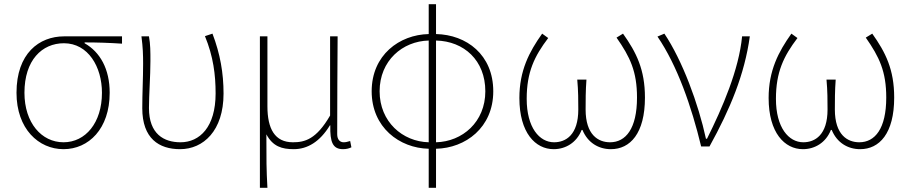

<svg xmlns="http://www.w3.org/2000/svg" viewBox="-20 -701 4365 919"><path d="M284 13C404 13 505 -84 505 -257C505 -371 459 -452 385 -494V-498C446 -498 503 -496 564 -492V-527H287C167 -527 59 -445 59 -257C59 -84 165 13 284 13ZM284 -20C179 -20 97 -113 97 -257C97 -413 181 -494 286 -494C402 -494 468 -381 468 -257C468 -113 389 -20 284 -20Z M842 13C953 13 1050 -75 1050 -253C1050 -351 1034 -443 997 -540L961 -528C1001 -431 1012 -343 1012 -254C1012 -93 936 -20 844 -20C765 -20 693 -59 693 -184C693 -245 700 -338 700 -409C700 -453 700 -489 693 -527H657C664 -474 665 -438 665 -396C665 -325 661 -254 661 -183C661 -38 741 13 842 13Z M1224 198H1260C1255 108 1255 66 1255 -58C1286 0 1329 13 1386 13C1451 13 1511 -22 1559 -101H1561C1559 -20 1573 13 1622 13C1639 13 1652 9 1662 4L1656 -26C1642 -22 1635 -20 1625 -20C1607 -20 1594 -33 1594 -59C1594 -217 1595 -368 1596 -527H1560V-148C1494 -34 1439 -20 1382 -20C1295 -20 1260 -85 1260 -192V-527H1224Z M2032 198H2067V11C2208 8 2341 -90 2341 -264C2341 -439 2213 -535 2067 -538V-681H2032V-538C1892 -535 1759 -438 1759 -264C1759 -91 1892 8 2032 11ZM1797 -264C1797 -411 1907 -504 2032 -507V-20C1907 -23 1797 -118 1797 -264ZM2303 -264C2303 -117 2193 -23 2067 -20V-507C2201 -504 2303 -412 2303 -264Z M2630 13C2687 13 2740 -18 2764 -79H2768C2793 -18 2845 13 2904 13C2996 13 3067 -62 3067 -234C3067 -368 3026 -450 2962 -540L2931 -521C2996 -428 3029 -359 3029 -234C3029 -85 2975 -20 2900 -20C2844 -20 2783 -55 2783 -177C2783 -217 2783 -267 2787 -320H2743C2748 -267 2748 -217 2748 -177C2748 -55 2688 -20 2632 -20C2562 -20 2501 -90 2501 -228C2501 -356 2538 -432 2604 -519L2575 -540C2513 -453 2466 -363 2466 -232C2466 -65 2543 13 2630 13Z M3336 0H3376C3475 -179 3544 -345 3569 -527H3532C3517 -368 3438 -185 3364 -37H3359C3323 -204 3246 -412 3160 -540L3127 -526C3222 -387 3290 -191 3336 0Z M3823 13C3880 13 3933 -18 3957 -79H3961C3986 -18 4038 13 4097 13C4189 13 4260 -62 4260 -234C4260 -368 4219 -450 4155 -540L4124 -521C4189 -428 4222 -359 4222 -234C4222 -85 4168 -20 4093 -20C4037 -20 3976 -55 3976 -177C3976 -217 3976 -267 3980 -320H3936C3941 -267 3941 -217 3941 -177C3941 -55 3881 -20 3825 -20C3755 -20 3694 -90 3694 -228C3694 -356 3731 -432 3797 -519L3768 -540C3706 -453 3659 -363 3659 -232C3659 -65 3736 13 3823 13Z"/></svg>

Font: Source Han Sans JP ExtraLight
Style: Regular
Weight: 250
Designer: Ryoko NISHIZUKA 西塚涼子 (kana, bopomofo & ideographs); Paul D. Hunt (Latin, Greek & Cyrillic); Sandoll Communications 산돌커뮤니
Foundry: Adobe
Version: Version 2.001;hotconv 1.0.107;makeotfexe 2.5.65593